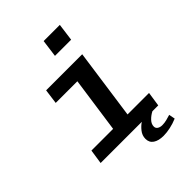

<svg xmlns="http://www.w3.org/2000/svg" viewBox="-246 -833 1091 1091"><g transform="rotate(-45 300.0 -287.5)"><path d="M224 0 284 -422H110L122 -511H412L340 0ZM49 0 62 -87H525L512 0ZM296 -614 310 -719H440L426 -614ZM412 144Q372 144 349 128.5Q326 113 326 83Q326 56 343.5 34Q361 12 380 0H465Q442 12 425.5 29.5Q409 47 409 67Q409 81 420.5 88.5Q432 96 449 96Q467 96 484.5 91.5Q502 87 518 82L525 119Q497 131 467 137.5Q437 144 412 144Z"/></g></svg>

Font: Chivo Mono Medium Medium
Style: Italic
Weight: 500
Italic angle: -8.05°
Monospace: yes
Version: Version 1.008